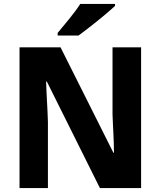

<svg xmlns="http://www.w3.org/2000/svg" viewBox="-20 -954 815 974"><path d="M695.8 -713.9H550.8V-376C552.7 -310.1 558.1 -245.1 558.1 -179.2H555.2L287.1 -713.9H79.1V0H223.1V-335.9C221.2 -404.3 215.8 -471.7 213.9 -540H217.8L486.8 0H695.8ZM387.2 -934.1C372.6 -911.1 353.5 -885.7 330.6 -857.4C307.1 -829.1 287.6 -805.7 272.5 -787.1V-773.9H378.4C395 -786.1 415.5 -801.3 439.5 -820.3C463.4 -838.9 486.8 -857.9 509.8 -877C532.2 -896 550.3 -911.6 563.5 -923.8V-934.1Z"/></svg>

Font: Avrile Sans
Style: Bold
Weight: 700
Designer: Monotype Design Team, Google (font), Stefan Peev (BGR Cyrillic), Cristiano Sobral (main changes)
Foundry: The Avrile Sans Project Authors
Version: Version 3.110